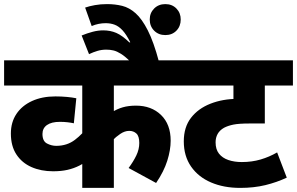

<svg xmlns="http://www.w3.org/2000/svg" viewBox="-20 -916 1448 936"><path d="M859 -499H535V-333L526 -369Q551 -385 579 -393Q607 -401 643 -401Q718 -401 765 -355.5Q812 -310 812 -230Q812 -185 795.5 -132.5Q779 -80 741 -24L607 -97Q630 -128 644.5 -158Q659 -188 659 -219Q659 -252 645 -265Q631 -278 610 -278Q588 -278 566 -263Q544 -248 529 -232L535 -251V0H381V-181L425 -143Q395 -123 367.5 -109Q340 -95 309 -88Q278 -81 239 -81Q180 -81 133.5 -101.5Q87 -122 60 -163Q33 -204 33 -265Q33 -320 60 -360.5Q87 -401 136 -423.5Q185 -446 250 -446Q279 -446 306 -443.5Q333 -441 352 -437L340 -315Q326 -318 309 -320Q292 -322 272 -322Q231 -322 209 -306.5Q187 -291 187 -263Q187 -228 209 -216.5Q231 -205 254 -205Q307 -205 345.5 -234.5Q384 -264 406 -298L381 -196V-499H0V-622H859Z M616 -615Q590 -641 570 -653.5Q550 -666 533.5 -670Q517 -674 498 -674Q476 -674 455.5 -668Q435 -662 414 -652L378 -743Q405 -754 431.5 -761Q458 -768 483 -768Q518 -768 547 -755.5Q576 -743 611 -709L615 -710Q596 -748 577.5 -768Q559 -788 539 -795.5Q519 -803 495 -803Q478 -803 460.5 -799.5Q443 -796 427 -789L395 -879Q415 -886 442.5 -891Q470 -896 502 -896Q541 -896 575.5 -887.5Q610 -879 641 -851.5Q672 -824 700.5 -768Q729 -712 755 -615ZM710 -821Q710 -853 731.5 -874.5Q753 -896 786 -896Q819 -896 840 -874.5Q861 -853 861 -821Q861 -788 840 -766.5Q819 -745 786 -745Q753 -745 731.5 -766.5Q710 -788 710 -821Z M1408 -499H1271V-314H1197Q1144 -314 1117.5 -308.5Q1091 -303 1072 -293Q1051 -281 1041 -263Q1031 -245 1031 -222Q1031 -188 1047.5 -167Q1064 -146 1093 -136Q1122 -126 1159 -126Q1208 -126 1250.5 -138.5Q1293 -151 1331 -173L1378 -50Q1329 -27 1273.5 -13.5Q1218 0 1151 0Q1071 0 1009 -26.5Q947 -53 911.5 -104Q876 -155 876 -227Q876 -296 911 -341.5Q946 -387 1006 -410.5Q1066 -434 1138 -434H1145L1118 -427V-499H844V-622H1408Z"/></svg>

Font: Noto Sans Devanagari ExtraBold
Style: Regular
Weight: 800
Version: Version 2.003